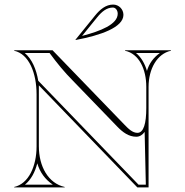

<svg xmlns="http://www.w3.org/2000/svg" viewBox="-20 -820 810 840"><path d="M311 -645C420.9 -665.5 520 -700.5 520 -755C520 -779.8 499.8 -800 475 -800C443.1 -800 417.8 -779 395.7 -751.7L310 -646ZM339.1 -662.9 405 -744.1C424.5 -768.1 446.2 -787 474 -787C485.6 -787 495 -774.9 495 -760C495 -713.6 420.2 -684 339.1 -662.9ZM630 -440C630 -518 667 -585 728 -598V-600H527V-598C588 -585 620 -518 620 -440V-348C620 -279.9 608.6 -238.8 581.2 -238.8C559.8 -238.8 541.9 -256.4 524 -275L210 -600H42V-598C107.1 -583.7 140 -500.1 140 -407V-180C140 -92 105 -16 42 -2V0H263V-2C191 -18 150 -92 150 -180V-446.6L581 0H630ZM147.3 -466.7C139 -517.1 119.5 -561.9 88.4 -588H196.9C230.3 -542.8 260.3 -505.8 299.8 -466L492.4 -266.7C517 -241.1 543.3 -221.8 576.2 -221.8C591.2 -221.8 603.7 -230 612.8 -243L618 -12H586.1ZM143.1 -105.4C155 -65.7 177 -35.3 211.3 -12H89C115.8 -33.9 133.3 -66.9 143.1 -105.4ZM679.2 -588C651.2 -567.7 632.6 -542.7 622.9 -509.7C613.7 -541.7 597.7 -569.4 575 -588Z"/></svg>

Font: Sortefax
Style: Medium
Weight: 500
Designer: gluk
Foundry: gluk
Version: Version 0.261